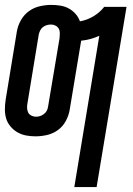

<svg xmlns="http://www.w3.org/2000/svg" viewBox="-21 -548 541 783"><path d="M282 215 384 -402Q366 -394 347.5 -389Q329 -384 310 -382L263 -99Q259 -76 247 -54Q235 -32 215 -17.5Q195 -3 171 2.5Q147 8 124 8Q104 8 85.5 4.5Q67 1 51 -8Q35 -17 22.5 -31.5Q10 -46 4.5 -63.5Q-1 -81 -1 -101Q-1 -121 2 -141L48 -421Q52 -444 64.5 -466Q77 -488 97 -502.5Q117 -517 141 -522.5Q165 -528 188 -528Q207 -528 225.5 -525Q244 -522 259.5 -513.5Q275 -505 287 -491.5Q299 -478 305 -461Q334 -466 360 -481.5Q386 -497 404 -520H495L373 215ZM126 -72Q134 -72 142 -74.5Q150 -77 157.5 -82.5Q165 -88 169.5 -96Q174 -104 175 -113L222 -393Q223 -403 223 -413Q223 -423 218.5 -431Q214 -439 205.5 -443.5Q197 -448 187 -448Q179 -448 170 -445.5Q161 -443 154 -437.5Q147 -432 143 -424Q139 -416 137 -407L91 -127Q89 -117 89.5 -107Q90 -97 94 -89Q98 -81 107 -76.5Q116 -72 126 -72Z"/></svg>

Font: Iosevka SS18 Medium
Style: Italic
Weight: 500
Italic angle: -9°
Monospace: yes
Designer: Belleve Invis
Foundry: Belleve Invis
Version: Version 25.1.1; ttfautohint (v1.8.4)